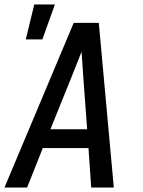

<svg xmlns="http://www.w3.org/2000/svg" viewBox="-20 -837 640 857"><path d="M0 0 309 -735H421L488 0H387L375 -176H171L101 0ZM369 -260 352 -490Q350 -519 348 -548Q346 -577 344 -606Q332 -577 321 -548Q310 -519 298 -490L205 -260ZM95 -661 133 -817H225L169 -661Z"/></svg>

Font: Iosevka Custom Medium Oblique
Style: Regular
Weight: 500
Italic angle: -9°
Designer: Belleve Invis
Foundry: Belleve Invis
Version: Version 27.0.1